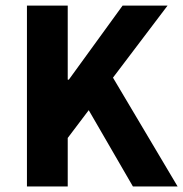

<svg xmlns="http://www.w3.org/2000/svg" viewBox="-20 -672 660 692"><path d="M77.1 -651.9H224.1V-384.8H228L421.9 -651.9H584L387.2 -392.1L620.1 0H459L299.8 -274.9L224.1 -174.8V0H77.1Z"/></svg>

Font: SourceSansPro-Bold
Style: Bold
Weight: 700
Designer: Paul D. Hunt
Foundry: Adobe Systems Incorporated
Version: Version 1.050;PS Version 1.000;hotconv 1.0.70;makeotf.lib2.5